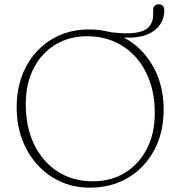

<svg xmlns="http://www.w3.org/2000/svg" viewBox="-20 -850 830 887"><path d="M394 -714Q443.5 -714 489 -701.5Q564 -692 607.2 -698.8Q650.5 -705.5 669 -727Q687.5 -748.5 687.5 -782V-802.5Q687.5 -830 713.5 -830Q739 -830 739 -801Q739 -744 691.5 -708Q644 -672 552 -676.5Q636.5 -632.5 686.2 -545Q736 -457.5 736 -344Q736 -237 692.2 -155.8Q648.5 -74.5 571.5 -28.8Q494.5 17 394.5 17Q321.5 17 260 -10.8Q198.5 -38.5 153 -88.5Q107.5 -138.5 82.2 -206.2Q57 -274 57 -354Q57 -460.5 100.2 -541.8Q143.5 -623 219.5 -668.8Q295.5 -714.5 394 -714ZM695 -328.5Q695 -434.5 655.2 -514.2Q615.5 -594 545.2 -638.2Q475 -682.5 382.5 -682.5Q299 -682.5 235 -643.2Q171 -604 135 -533.5Q99 -463 99 -369.5Q99 -262 138.2 -181.8Q177.5 -101.5 247.2 -57Q317 -12.5 409 -12.5Q493 -12.5 557.5 -52Q622 -91.5 658.5 -162.5Q695 -233.5 695 -328.5Z"/></svg>

Font: Fraunces 9pt S050 Thin
Style: Regular
Weight: 100
Version: Version 1.000; ttfautohint (v1.8.3)